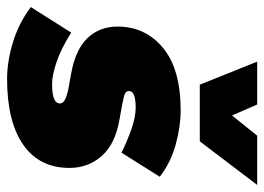

<svg xmlns="http://www.w3.org/2000/svg" viewBox="-124 -614 746 542"><g transform="rotate(90 249.0 -343.0)"><path d="M201 10Q152 10 97.5 -6.5Q43 -23 -2 -57L70 -171Q116 -142 153.5 -129.5Q191 -117 215 -117Q243 -117 256.5 -122.5Q270 -128 270 -139Q270 -147 261 -152.5Q252 -158 229 -163L185 -171Q118 -183 85.5 -217Q53 -251 53 -302Q53 -380 113 -430Q173 -480 290 -480Q335 -480 386 -466Q437 -452 477 -421L409 -313Q379 -328 344 -340.5Q309 -353 282 -353Q259 -353 247 -348.5Q235 -344 235 -334Q235 -326 243 -322.5Q251 -319 273 -315L317 -307Q385 -295 418.5 -257Q452 -219 452 -166Q452 -81 386.5 -35.5Q321 10 201 10ZM217 -534 152 -696H273L304 -625L361 -696H500L377 -534Z"/></g></svg>

Font: Gantari Black
Style: Italic
Weight: 900
Italic angle: -10°
Version: Version 1.000